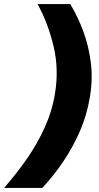

<svg xmlns="http://www.w3.org/2000/svg" viewBox="-49 -820 484 940"><path d="M295 -800Q332 -739 359 -666Q386 -593 396 -511Q406 -429 390 -339Q376 -256 342.5 -178.5Q309 -101 262 -31Q215 39 158 100H-29Q29 34 80.5 -39.5Q132 -113 169 -194Q206 -275 220 -361Q240 -480 213.5 -592.5Q187 -705 135 -800Z"/></svg>

Font: Figtree Light Black
Style: Italic
Weight: 900
Italic angle: -9.5°
Version: Version 2.000